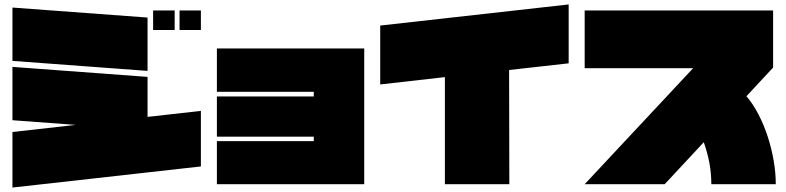

<svg xmlns="http://www.w3.org/2000/svg" viewBox="-20 -784 3535 864"><path d="M644 -465 36 -510V-750L644 -705ZM766 -649H669V-737H766ZM884 -649H788V-737H884ZM36 60V-190L321 -222L36 -243V-483L644 -438V-258L884 -285V-35Z M1619 45H956V-149H1392V-169H956V-350H1392V-371H956V-566H1619Z M1691 -404V-669L2539 -764V-499L2271 -469L2272 45H1982V-437Z M2971 45H2611L3099 -477H2611V-737H3459V-480L3339 -351Q3369 -316 3393.5 -268.5Q3418 -221 3435 -168.5Q3452 -116 3461.5 -61Q3471 -6 3471 45H3181Q3181 -3 3172.5 -49.5Q3164 -96 3147 -144Z"/></svg>

Font: ChangwonDangamAsac Bold
Style: Regular
Weight: 700
Designer: Choi Chi-young, Lee Youngbeen, Kim Jungjin, Yoon Jihee, Han Dohee
Foundry: YoonDesign Inc.
Version: Version 1.010;Build 20210623